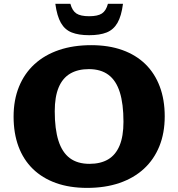

<svg xmlns="http://www.w3.org/2000/svg" viewBox="-20 -948 912 982"><path d="M446.5 -717Q536 -717 605.8 -692Q675.5 -667 723.8 -619.8Q772 -572.5 797.2 -505.2Q822.5 -438 822.5 -353Q822.5 -267.5 795 -199.8Q767.5 -132 715.8 -84.5Q664 -37 590.8 -12Q517.5 13 425.5 13Q336 13 266.2 -12Q196.5 -37 148 -84.2Q99.5 -131.5 74.5 -199Q49.5 -266.5 49.5 -351.5Q49.5 -436.5 77 -504.2Q104.5 -572 156.2 -619.5Q208 -667 281.2 -692Q354.5 -717 446.5 -717ZM437.5 -110Q494.5 -110 533 -132.8Q571.5 -155.5 591.5 -203.2Q611.5 -251 611.5 -325Q611.5 -416.5 592.8 -476.2Q574 -536 534.8 -565.2Q495.5 -594.5 434.5 -594.5Q378 -594.5 339 -571.5Q300 -548.5 280 -500.8Q260 -453 260 -379Q260 -288 279 -228.2Q298 -168.5 337.2 -139.2Q376.5 -110 437.5 -110ZM436 -865Q480 -865 501.2 -879Q522.5 -893 532 -928.5H609Q601 -866 580.8 -831Q560.5 -796 525.5 -782Q490.5 -768 436 -768Q382 -768 346.8 -782Q311.5 -796 291.5 -831Q271.5 -866 263 -928.5H340Q349.5 -893 370.8 -879Q392 -865 436 -865Z"/></svg>

Font: Newsreader 7pt
Style: Bold
Weight: 700
Designer: Hugues Gentile
Foundry: Production Type
Version: Version 1.003